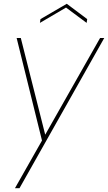

<svg xmlns="http://www.w3.org/2000/svg" viewBox="-20 -741 571 1015"><path d="M202 2 68 -540H90L219 -29L509 -540H531L83 254H59ZM441 -640 438 -620 329 -701 191 -620 194 -640 333 -721Z"/></svg>

Font: Poppins Thin
Style: Italic
Weight: 250
Italic angle: -10°
Designer: Ninad Kale (Devanagari), Jonny Pinhorn (Latin)
Foundry: Indian Type Foundry
Version: Version 3.200;PS 1.000;hotconv 16.6.54;makeotf.lib2.5.65590